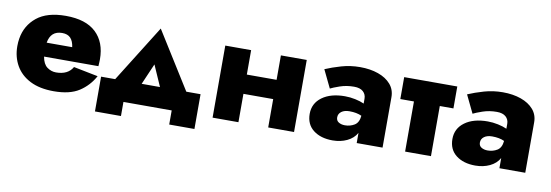

<svg xmlns="http://www.w3.org/2000/svg" viewBox="-48 -806 3463 1207"><g transform="rotate(10 1683.0 -202.5)"><path d="M561 -131Q526 -67 466.5 -28.5Q407 10 305 10Q215 10 154 -21Q93 -52 62 -106.5Q31 -161 31 -230Q31 -243 32 -255Q33 -267 35 -279Q49 -364 114.5 -417Q180 -470 299 -470Q427 -470 492 -408.5Q557 -347 557 -238Q557 -232 556.5 -220Q556 -208 555 -194H208Q216 -147 242 -128Q268 -109 299 -109Q375 -109 405 -162ZM295 -360Q222 -360 209 -283H372Q367 -321 348.5 -340.5Q330 -360 295 -360Z M1057 0H749V90H583V-132H673L900 -495L1127 -132H1218V90H1057ZM900 -266 842 -132H959Z M1318 -460H1483V-304H1673V-460H1838V0H1673V-181H1483V0H1318Z M2012 -308 1957 -422Q2001 -441 2058 -457.5Q2115 -474 2177 -474Q2242 -474 2293 -456Q2344 -438 2373.5 -404Q2403 -370 2403 -322V0H2238V-65Q2218 -29 2177 -9.5Q2136 10 2085 10Q2009 10 1962 -26.5Q1915 -63 1915 -130Q1915 -197 1969.5 -237Q2024 -277 2115 -277Q2148 -277 2181 -270Q2214 -263 2238 -252V-283Q2238 -311 2218.5 -328.5Q2199 -346 2161 -346Q2112 -346 2070.5 -331.5Q2029 -317 2012 -308ZM2089 -138Q2089 -117 2105.5 -107Q2122 -97 2145 -97Q2179 -97 2206 -113.5Q2233 -130 2237 -174Q2205 -189 2159 -189Q2127 -189 2108 -175Q2089 -161 2089 -138Z M2460 -460H2799V-320H2712V0H2547V-320H2460Z M2923 -308 2868 -422Q2912 -441 2969 -457.5Q3026 -474 3088 -474Q3153 -474 3204 -456Q3255 -438 3284.5 -404Q3314 -370 3314 -322V0H3149V-65Q3129 -29 3088 -9.5Q3047 10 2996 10Q2920 10 2873 -26.5Q2826 -63 2826 -130Q2826 -197 2880.5 -237Q2935 -277 3026 -277Q3059 -277 3092 -270Q3125 -263 3149 -252V-283Q3149 -311 3129.5 -328.5Q3110 -346 3072 -346Q3023 -346 2981.5 -331.5Q2940 -317 2923 -308ZM3000 -138Q3000 -117 3016.5 -107Q3033 -97 3056 -97Q3090 -97 3117 -113.5Q3144 -130 3148 -174Q3116 -189 3070 -189Q3038 -189 3019 -175Q3000 -161 3000 -138Z"/></g></svg>

Font: Jost* Heavy
Style: Regular
Weight: 800
Version: Version 3.7